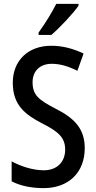

<svg xmlns="http://www.w3.org/2000/svg" viewBox="-20 -1026 496 990"><path d="M385 -997V-1006H270C248 -962 214 -907 179 -858V-846H245C289 -884 359 -958 385 -997ZM417 -262C417 -360 366 -416 266 -466C180 -511 148 -535 148 -602C148 -658 184 -697 247 -697C289 -697 331 -685 379 -661L411 -750C360 -774 305 -790 246 -790C125 -791 45 -713 46 -598C46 -482 113 -434 195 -391C280 -348 316 -318 316 -254C316 -195 278 -148 206 -148C151 -148 90 -167 40 -194V-91C86 -67 144 -56 205 -56C333 -56 417 -136 417 -262Z"/></svg>

Font: Noto Sans Malayalam UI Condensed Medium
Style: Regular
Weight: 500
Width: 3
Designer: Jelle Bosma - Monotype Design Team
Foundry: Monotype Imaging Inc.
Version: Version 2.104